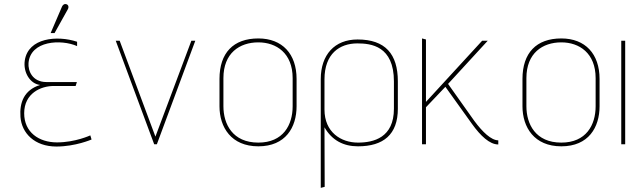

<svg xmlns="http://www.w3.org/2000/svg" viewBox="-20 -698 3096 929"><path d="M417 -43C417 -43 344 -9 256 -9C168 -9 97 -58 97 -150C97 -246 177 -282 240 -282H346L352 -301H205C136 -301 115 -356 118 -393C127 -502 276 -509 353 -475V-496C256 -528 117 -515 100 -406C91 -348 126 -292 174 -287C96 -262 74 -202 79 -132C85 -54 147 11 253 11C345 11 423 -23 423 -23ZM244 -538 307 -651C314 -662 312 -673 303 -677C291 -682 283 -673 280 -666L225 -538Z M739 0 925 -501H906L732 -37L559 -501H540L726 0Z M1396 -184C1396 -93 1350 -8 1230 -8C1105 -8 1061 -98 1061 -184V-320C1061 -441 1139 -493 1230 -493C1317 -493 1396 -441 1396 -320ZM1415 -316C1415 -437 1346 -512 1230 -512C1109 -512 1042 -442 1042 -316V-184C1042 -82 1099 10 1230 10C1362 10 1415 -82 1415 -184Z M1886 -172C1886 -32 1788 -8 1712 -8C1630 -8 1550 -58 1550 -168V-314C1550 -438 1623 -488 1709 -488C1775 -488 1886 -476 1886 -304ZM1551 206 1550 -82C1586 -19 1642 10 1712 10C1835 10 1905 -47 1905 -172V-304C1905 -437 1844 -507 1710 -507C1599 -507 1532 -433 1532 -315V211Z M2391 -19C2357 -19 2315 -59 2275 -113L2148 -292L2340 -501H2313L2041 -205V-507L2022 -512V0H2041V-179L2135 -278L2264 -98C2305 -41 2349 1 2391 1Z M2862 -184C2862 -93 2816 -8 2696 -8C2571 -8 2527 -98 2527 -184V-320C2527 -441 2605 -493 2696 -493C2783 -493 2862 -441 2862 -320ZM2881 -316C2881 -437 2812 -512 2696 -512C2575 -512 2508 -442 2508 -316V-184C2508 -82 2565 10 2696 10C2828 10 2881 -82 2881 -184Z M3005 0V-501H2986V0Z"/></svg>

Font: Advent Pro
Style: Thin
Weight: 100
Designer: Andreas Kalpakidis
Foundry: Andreas Kalpakidis
Version: Version 2.002 2007